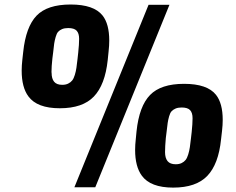

<svg xmlns="http://www.w3.org/2000/svg" viewBox="-20 -831 1047 852"><path d="M310.1 0 639.2 -809.6H731.9L402.8 0ZM748.5 1.5Q647.9 1.5 609.4 -51.3Q579.6 -91.8 579.6 -165.5Q579.6 -188 582.5 -213.4L585.9 -248.5Q597.7 -359.9 645.8 -409.4Q693.8 -459 796.9 -459Q899.9 -459 938.5 -410.2Q968.3 -372.6 968.3 -298.8Q968.3 -276.4 965.3 -250.5L960.9 -212.4Q949.7 -102.5 899.9 -50.5Q850.1 1.5 748.5 1.5ZM759.8 -102.1Q774.9 -102.1 785.9 -107.4Q796.9 -112.8 803.7 -121.3Q810.5 -129.9 815.4 -146.2Q820.3 -162.6 822.5 -178Q824.7 -193.4 827.6 -218.8L830.6 -245.1Q834.5 -282.2 834.5 -306.4Q834.5 -330.6 823.5 -342.3Q812.5 -354 786.1 -354Q770 -354 759.3 -349.4Q748.5 -344.7 741.7 -337.6Q734.9 -330.6 730.5 -314.9Q726.1 -299.3 724.1 -285.6Q722.2 -272 719.2 -245.6L715.8 -218.3Q712.4 -181.6 712.4 -155.8Q712.4 -129.9 723.6 -116Q734.9 -102.1 759.8 -102.1ZM106 -403.3Q76.2 -443.4 76.2 -517.6Q76.2 -540 79.1 -565.4L83 -600.6Q94.7 -711.9 142.3 -761.5Q189.9 -811 293.5 -811Q396.5 -811 435.1 -762.2Q464.8 -724.6 464.8 -650.9Q464.8 -628.4 461.9 -603L458 -564.5Q446.3 -454.6 396.5 -402.6Q346.7 -350.6 245.6 -350.6Q144.5 -350.6 106 -403.3ZM256.3 -454.6Q271.5 -454.6 282.5 -460Q293.5 -465.3 300.3 -473.9Q307.1 -482.4 312 -498.5Q316.9 -514.6 319.1 -530Q321.3 -545.4 324.2 -570.8L327.1 -597.2Q331.1 -634.3 331.1 -658.7Q331.1 -683.1 320.1 -694.8Q309.1 -706.5 282.7 -706.5Q266.6 -706.5 255.6 -701.9Q244.6 -697.3 238 -689.9Q231.4 -682.6 227.1 -667.2Q222.7 -651.9 220.5 -637.7Q218.3 -623.5 215.8 -597.7L212.4 -570.8Q208.5 -535.6 208.5 -510.7Q209 -509.3 209 -507.8Q209 -481.9 220.2 -468.3Q231.4 -454.6 256.3 -454.6Z"/></svg>

Font: Oswald
Style: Bold
Weight: 700
Designer: Vernon Adams
Foundry: Vernon Adams
Version: 3.0; ttfautohint (v0.94.23-7a4d-dirty) -l 8 -r 50 -G 200 -x 